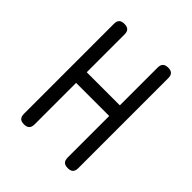

<svg xmlns="http://www.w3.org/2000/svg" viewBox="-205 -868 1009 1009"><g transform="rotate(45 300.0 -363.5)"><path d="M423 -338H177V-30Q177 -9 167 0.5Q157 10 137 10Q117 10 107.5 0.5Q98 -9 98 -30V-698Q98 -718 107.5 -727.5Q117 -737 137 -737Q158 -737 167.5 -727.5Q177 -718 177 -698V-417H423V-698Q423 -718 433 -727.5Q443 -737 463 -737Q483 -737 492.5 -727.5Q502 -718 502 -698V-30Q502 -9 492.5 0.5Q483 10 463 10Q442 10 432.5 0.5Q423 -9 423 -30Z"/></g></svg>

Font: Maple Mono Light
Style: Regular
Weight: 300
Monospace: yes
Designer: subframe7536
Version: Version 7.000